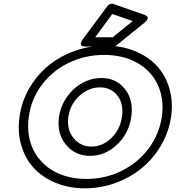

<svg xmlns="http://www.w3.org/2000/svg" viewBox="-20 -977 943 1031"><path d="M85 -351.1Q96.2 -432.6 137.7 -503.7Q179.2 -574.7 240.2 -624.8Q301.3 -674.8 380.9 -703.4Q460.4 -731.9 545.9 -731.9Q631.8 -731.9 703.1 -703.1Q774.4 -674.3 821.3 -624.3Q868.2 -574.2 889.2 -503.2Q910.2 -432.1 898.9 -351.1Q887.2 -269.5 845.5 -197.8Q803.7 -126 742.4 -75.2Q681.2 -24.4 601.6 4.9Q522 34.2 436 34.2Q350.1 34.2 279.1 4.9Q208 -24.4 161.4 -75Q114.7 -125.5 94 -197.3Q73.2 -269 85 -351.1ZM134.8 -351.1Q126.5 -294.4 136 -242.9Q145.5 -191.4 171.4 -150.1Q197.3 -108.9 236.3 -78.9Q275.4 -48.8 328.4 -32.5Q381.3 -16.1 442.9 -16.1Q545.4 -16.1 633.5 -59.8Q721.7 -103.5 778.6 -180.2Q835.4 -256.8 849.1 -351.1Q862.3 -444.8 827.6 -520.5Q793 -596.2 717.3 -639.2Q641.6 -682.1 539.1 -682.1Q436.5 -682.1 348.6 -639.4Q260.7 -596.7 204.3 -521Q147.9 -445.3 134.8 -351.1ZM296.9 -350.1Q305.7 -408.2 339.4 -456.3Q373 -504.4 421.9 -531.2Q470.7 -558.1 523.9 -558.1Q605 -558.1 651.4 -498.3Q697.8 -438.5 685.1 -350.1Q672.4 -261.2 608.6 -200.7Q544.9 -140.1 463.9 -140.1Q382.8 -140.1 333.5 -200.9Q284.2 -261.7 296.9 -350.1ZM347.2 -350.1Q337.4 -281.7 374.8 -235.8Q412.1 -189.9 471.2 -189.9Q530.3 -189.9 577.6 -235.4Q625 -280.8 634.8 -350.1Q645 -419.4 610.6 -463.6Q576.2 -507.8 517.1 -507.8Q457 -507.8 407.2 -463.1Q357.4 -418.5 347.2 -350.1ZM423.8 -765.1 557.1 -944.8Q562 -952.1 571.3 -955.3Q580.6 -958.5 587.9 -956.1L753.9 -897.9Q755.4 -897.5 758.1 -896.5Q760.7 -895.5 765.9 -891.8Q771 -888.2 772.9 -884Q774.9 -879.9 771.2 -872.3Q767.6 -864.7 756.8 -856L606 -733.9Q597.7 -727.1 587.9 -727.1H439.9Q438 -727.1 435.1 -727.1Q432.1 -727.1 425.8 -728.8Q419.4 -730.5 416.3 -733.9Q413.1 -737.3 414.3 -745.4Q415.5 -753.4 423.8 -765.1ZM491.2 -776.9H585L692.9 -863.8L583 -901.9Z"/></svg>

Font: Trueno ExtraBold Outline
Style: Italic
Weight: 800
Width: 6
Designer: Julieta Ulanovsky
Foundry: Julieta Ulanovsky
Version: Version 3.001b | FøM Fix